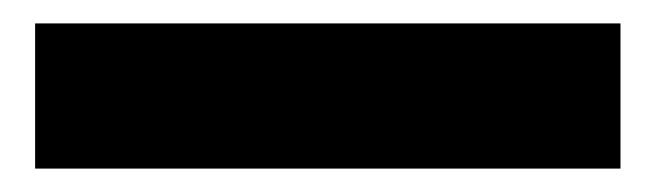

<svg xmlns="http://www.w3.org/2000/svg" viewBox="-20 27 560 164"><path d="M510 171V47H10V171Z"/></svg>

Font: Fira Sans
Style: Bold
Weight: 700
Designer: Carrois Corporate & Edenspiekermann AG
Foundry: Carrois Corporate GbR & Edenspiekermann AG
Version: Version 4.203